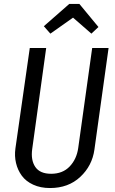

<svg xmlns="http://www.w3.org/2000/svg" viewBox="-20 -928 573 960"><path d="M231.9 -759.8 199.2 -796.9 326.2 -908.2H377L472.2 -793L437 -759.8L345.2 -839.8ZM522.9 -688 452.1 -180.2Q440.9 -99.1 381.3 -43.5Q321.8 12.2 230 12.2Q182.6 12.2 146 -4.6Q109.4 -21.5 88.9 -49.6Q68.4 -77.6 60.1 -112.8Q51.8 -147.9 57.1 -186L128.9 -688H210.9L141.1 -183.1Q133.3 -127.4 156.5 -93.3Q179.7 -59.1 235.8 -59.1Q293.5 -59.1 328.4 -95.7Q363.3 -132.3 371.1 -188L440.9 -688Z"/></svg>

Font: Fira Sans Compressed Book
Style: Italic
Weight: 350
Width: 3
Italic angle: -8°
Designer: Carrois Corporate & Edenspiekermann AG
Foundry: Carrois Corporate GbR & Edenspiekermann AG
Version: Version 4.203;PS 004.203;hotconv 1.0.88;makeotf.lib2.5.64775